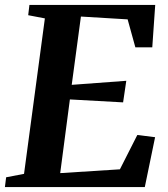

<svg xmlns="http://www.w3.org/2000/svg" viewBox="-29 -763 684 783"><path d="M-9 0 -4 -40 69 -54 154 -688 86 -701 91 -743H604L592 -570H523L491.5 -684L301 -695.5L263.5 -417L486 -433.5L473 -345.5L256 -357.5L216.5 -57L460 -72.5L531 -212.5L603.5 -203.5L561.5 0Z"/></svg>

Font: Merriweather 48pt
Style: Bold Italic
Weight: 700
Italic angle: -7.8°
Version: Version 2.101